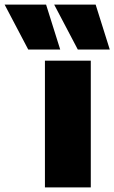

<svg xmlns="http://www.w3.org/2000/svg" viewBox="-155 -809 494 829"><path d="M39 0V-547H237V0ZM-33 -595 -135 -789H44L105 -595ZM181 -595 79 -789H258L319 -595Z"/></svg>

Font: Georama ExtraBold
Style: Regular
Weight: 800
Designer: Jean-Baptiste Levee
Foundry: Production Type
Version: Version 1.001